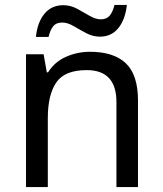

<svg xmlns="http://www.w3.org/2000/svg" viewBox="-20 -755 658 775"><path d="M343 -546Q439 -546 488 -499.5Q537 -453 537 -349V0H450V-343Q450 -472 330 -472Q241 -472 207 -422Q173 -372 173 -278V0H85V-536H156L169 -463H174Q200 -505 246 -525.5Q292 -546 343 -546ZM125 -606Q131 -665 159.5 -699.5Q188 -734 235 -734Q265 -734 291.5 -719.5Q318 -705 342 -691Q366 -677 387 -677Q410 -677 422.5 -691.5Q435 -706 442 -735H492Q486 -677 458 -642Q430 -607 383 -607Q355 -607 328.5 -621Q302 -635 277.5 -649.5Q253 -664 231 -664Q207 -664 195 -649.5Q183 -635 176 -606Z"/></svg>

Font: Noto Sans IKEA
Style: Regular
Weight: 400
Designer: Monotype Design Team
Foundry: Monotype Imaging Inc.
Version: Version 2.001